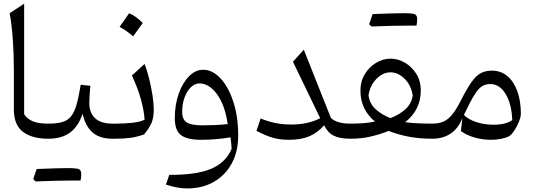

<svg xmlns="http://www.w3.org/2000/svg" viewBox="-20 -763 2950 1056"><path d="M112.8 -742.7V-134.8Q127 -111.8 157 -97.4Q187 -83 245.1 -83H245.6V0H245.1Q155.8 0 106 -38.1Q56.2 -76.2 56.2 -161.1V-376.5Q56.2 -561.5 33.2 -690.4Z M372.6 230Q293 230 175.8 234.9L162.6 222.2Q174.3 187 181.6 166.5Q302.2 161.6 353 161.6Q403.8 161.6 415.3 168Q426.8 174.3 426.8 195.1Q426.8 215.8 422.9 230ZM245.6 0Q230 0 230 -31.7V-51.3Q230 -83 245.6 -83Q292 -83 322 -91.6Q352.1 -100.1 370.6 -123Q389.2 -146 401.1 -188Q413.1 -230 423.8 -296.9L477.1 -291Q471.2 -234.9 471.2 -194.8Q471.2 -143.1 502.9 -113Q534.7 -83 599.1 -83H599.6V0H599.1Q529.3 0 489.7 -33.9Q450.2 -67.9 434.1 -137.2Q411.6 -68.8 366 -34.4Q320.3 0 245.6 0Z M689.9 -689.9Q724.6 -676.8 765.1 -636.7Q738.8 -598.6 711.9 -563Q695.3 -578.1 676.5 -591.3Q657.7 -604.5 637.7 -615.2Q651.4 -633.8 663.8 -652.1Q676.3 -670.4 689.9 -689.9ZM599.6 0Q584 0 584 -31.7V-51.3Q584 -83 599.6 -83H618.2Q666 -83 709.5 -87.9Q752.9 -92.8 775.4 -105Q772 -154.8 755.4 -215.3Q738.8 -275.9 705.6 -347.7L774.9 -411.1Q788.6 -377.9 800 -331.5Q811.5 -285.2 818.6 -239.5Q825.7 -193.8 825.7 -161.6Q825.7 -117.7 814 -88.4Q802.2 -59.1 772.5 -23.9Q735.4 -10.3 699 -5.1Q662.6 0 611.8 0Z M1009.8 273.4Q981.4 273.4 951.4 267.6Q921.4 261.7 892.6 252.4L911.1 198.7Q1058.6 199.7 1139.9 166Q1221.2 132.3 1253.9 55.7Q1253.4 38.6 1251.7 24.2Q1250 9.8 1247.6 -7.8Q1209.5 -1 1168 2.4Q1126.5 5.9 1085.4 5.9Q1009.3 5.9 975.3 -20Q941.4 -45.9 941.4 -112.3Q941.4 -187 962.9 -247.6Q984.4 -308.1 1019.8 -343.8Q1055.2 -379.4 1097.2 -379.4Q1148.4 -379.4 1192.4 -332.5Q1236.3 -285.6 1263.2 -203.6Q1290 -121.6 1290 -16.1Q1290 70.8 1254.6 136Q1219.2 201.2 1156 237.3Q1092.8 273.4 1009.8 273.4ZM1232.4 -80.6Q1216.8 -186.5 1173.1 -245.4Q1129.4 -304.2 1077.1 -304.2Q1051.3 -304.2 1029.5 -283Q1007.8 -261.7 994.9 -226.3Q981.9 -190.9 981.9 -148.4Q981.9 -105.5 1007.1 -89.6Q1032.2 -73.7 1094.7 -73.7Q1126.5 -73.7 1162.8 -75.2Q1199.2 -76.7 1232.4 -80.6Z M1741.2 -112.8 1591.3 -423.3 1650.9 -489.7 1799.8 -114.7Q1831.5 -83 1907.7 -83H1908.2V0H1907.7Q1848.6 0 1815.4 -16.8Q1782.2 -33.7 1762.7 -73.7Q1725.6 -32.2 1680.7 -13.2Q1635.7 5.9 1570.3 5.9Q1521.5 5.9 1482.2 -4.9Q1442.9 -15.6 1390.6 -43.5L1413.6 -111.8Q1490.7 -78.1 1582 -78.1Q1673.3 -78.1 1741.2 -112.8Z M2127.9 -440.4Q2169.9 -440.4 2208 -417.7Q2246.1 -395 2270.3 -356Q2294.4 -316.9 2294.4 -267.1Q2294.4 -209.5 2271.5 -165.5Q2248.5 -121.6 2208 -90.8Q2270.5 -83 2356.9 -83H2357.4V0H2356.9Q2284.7 0 2225.8 -11.7Q2167 -23.4 2117.7 -43Q2068.4 -23.4 2017.1 -11.7Q1965.8 0 1908.2 0Q1892.6 0 1892.6 -31.7V-51.3Q1892.6 -83 1908.2 -83Q1941.9 -83 1976.6 -85.4Q2011.2 -87.9 2042.5 -94.2Q2005.4 -124.5 1983.9 -167Q1962.4 -209.5 1962.4 -265.1Q1962.4 -315.9 1986.6 -355.5Q2010.7 -395 2048.8 -417.7Q2086.9 -440.4 2127.9 -440.4ZM2127.9 -365.2Q2086.4 -365.2 2050.8 -329.6Q2015.1 -293.9 2006.8 -238.3Q2013.2 -192.4 2046.4 -162.1Q2079.6 -131.8 2127.4 -113.3Q2176.3 -131.8 2209.7 -162.1Q2243.2 -192.4 2250 -238.3Q2241.2 -293.9 2205.6 -329.6Q2169.9 -365.2 2127.9 -365.2ZM2220.2 -622.1Q2140.6 -622.1 2023.4 -617.2L2010.3 -629.9Q2022 -665 2029.3 -685.5Q2149.9 -690.4 2200.7 -690.4Q2251.5 -690.4 2262.9 -684.1Q2274.4 -677.7 2274.4 -657Q2274.4 -636.2 2270.5 -622.1Z M2684.6 -374.5Q2734.9 -374.5 2770.5 -344.5Q2806.2 -314.5 2825.4 -261Q2844.7 -207.5 2844.7 -137.7Q2844.7 -120.1 2834 -93.5Q2823.2 -66.9 2807.9 -43.7Q2792.5 -20.5 2778.8 -13.2Q2762.2 -4.4 2735.6 0.7Q2709 5.9 2680.7 5.9Q2634.8 5.9 2592 -6.1Q2549.3 -18.1 2515.1 -41.5L2522.9 -114.3Q2503.4 -60.1 2460.9 -30Q2418.5 0 2357.4 0Q2341.8 0 2341.8 -31.7V-51.3Q2341.8 -83 2357.4 -83Q2394 -83 2419.9 -94.7Q2445.8 -106.4 2468.3 -134.5Q2490.7 -162.6 2515.1 -210.9Q2548.3 -276.4 2573.5 -311.8Q2598.6 -347.2 2624.5 -360.8Q2650.4 -374.5 2684.6 -374.5ZM2676.3 -300.8Q2649.9 -300.8 2629.9 -287.8Q2609.9 -274.9 2587.6 -238.5Q2565.4 -202.1 2531.7 -131.3Q2552.7 -107.4 2597.4 -92.3Q2642.1 -77.1 2693.4 -77.1Q2762.7 -77.1 2797.4 -102.5Q2793.9 -192.4 2760.7 -246.6Q2727.5 -300.8 2676.3 -300.8Z"/></svg>

Font: Pinar-FD Regular
Style: FD-Regular
Weight: 400
Designer: Amin Abedi
Version: Version 3.000